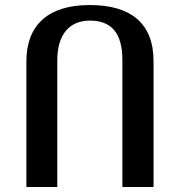

<svg xmlns="http://www.w3.org/2000/svg" viewBox="-20 -744 716 764"><path d="M85 0H208V-504C208 -603 253 -662 338 -662C422 -662 467 -614 467 -505V0H591V-500C591 -652 500 -724 337 -724C167 -724 85 -640 85 -500Z"/></svg>

Font: Noto Serif Georgian SemiCondensed Semi
Style: Regular
Weight: 600
Width: 4
Designer: Monotype Design Team
Foundry: Monotype Imaging Inc.
Version: Version 1.901